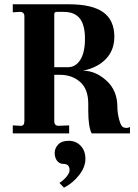

<svg xmlns="http://www.w3.org/2000/svg" viewBox="-20 -617 637 888"><path d="M301.8 169.9Q301.8 141.1 273.9 141.1Q254.9 141.1 243.9 126.5Q232.9 111.8 232.9 90.3Q232.9 68.8 249 51.5Q265.1 34.2 298.1 34.2Q331.1 34.2 353 57.1Q375 80.1 375 117.9Q375 155.8 345.9 192.9Q316.9 230 275.9 251L254.9 229Q273.9 216.8 287.8 200Q301.8 183.1 301.8 169.9ZM231 -306.2H293.9Q330.1 -306.2 351.6 -340.6Q373 -375 373 -438Q373 -501 349.1 -531.5Q325.2 -562 274.9 -562H243.2Q231 -562 231 -551.8ZM388.2 -104V-137.2Q388.2 -205.1 350.6 -238Q313 -271 257.8 -271H231V-57.1Q231 -35.2 251 -35.2L299.8 -37.1V0H39.1V-37.1L74.2 -35.2Q92.8 -33.2 92.8 -57.1V-541Q92.8 -563 70.8 -562L39.1 -560.1V-597.2H298.8Q405.8 -597.2 457.3 -560.5Q508.8 -523.9 508.8 -446.8Q508.8 -385.7 470.5 -345Q432.1 -304.2 363.8 -290Q421.9 -290 472.4 -244.1Q522.9 -198.2 522.9 -122.1Q522.9 -94.2 531.5 -62.5Q540 -30.8 551.8 -27.8Q567.9 -22 581.1 -29.8V0H403.8Q388.2 -31.7 388.2 -104Z"/></svg>

Font: Unna-Bold
Style: Bold
Weight: 700
Designer: Jorge de Buen U.
Foundry: Omnibus-Type
Version: Version 2.006;PS 002.006;hotconv 1.0.70;makeotf.lib2.5.58329